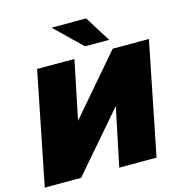

<svg xmlns="http://www.w3.org/2000/svg" viewBox="-129 -1035 1100 1153"><g transform="rotate(-15 421.0 -458.5)"><path d="M7 0 147 -700H379L304 -336L617 -700H842L702 0H470L546 -363L233 0ZM460 -757 295 -917H510L610 -757Z"/></g></svg>

Font: Montserrat Black
Style: Italic
Weight: 900
Italic angle: -11.3°
Designer: Julieta Ulanovsky
Foundry: Julieta Ulanovsky
Version: Version 9.000; ttfautohint (v1.8.4.7-5d5b)